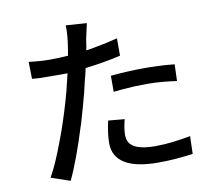

<svg xmlns="http://www.w3.org/2000/svg" viewBox="-88 -903 1177 1046"><g transform="rotate(-10 500.0 -379.5)"><path d="M375 -418C381 -442 387 -468 393 -494L396 -504C400 -520 403 -536 407 -551C475 -559 540 -570 603 -585V-681C565 -671 528 -663 490 -656L480 -654C463 -651 445 -648 427 -645C432 -667 434 -689 437 -706C441 -726 450 -766 456 -791L340 -799C342 -777 340 -742 336 -711C334 -692 329 -664 324 -634C289 -631 257 -630 226 -630C188 -630 156 -632 107 -638L109 -544C143 -540 176 -540 219 -540H229C248 -540 268 -540 290 -540H305C297 -507 289 -473 281 -442C265 -381 242 -307 217 -235L213 -225C210 -215 206 -205 202 -195L198 -184C171 -111 142 -42 115 4L220 40C254 -31 293 -138 325 -243L329 -253L332 -264C348 -318 363 -372 375 -418ZM888 -487C852 -491 817 -493 781 -494H772C760 -495 749 -495 737 -495H727C724 -495 721 -495 718 -495C654 -495 589 -491 535 -486V-397C549 -398 562 -400 575 -401L585 -402C629 -406 672 -408 720 -408C780 -408 834 -402 885 -395L888 -487ZM900 11 903 -87C837 -75 774 -66 708 -66C580 -66 555 -109 555 -154C555 -179 560 -209 568 -240L478 -248C469 -207 462 -167 462 -125C462 -26 545 25 707 25C783 25 845 18 900 11Z"/></g></svg>

Font: Glow Sans SC Normal Medium
Style: Regular
Weight: 600
Designer: Ryoko NISHIZUKA (kana, bopomofo & ideographs); Paul D. Hunt (Latin, Greek & Cyrillic); Sandoll Communications, Soo-young
Version: Version 0.93